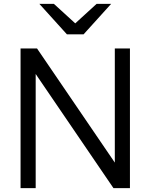

<svg xmlns="http://www.w3.org/2000/svg" viewBox="-20 -970 776 990"><path d="M86 0V-720H171L584 -114L572 -112V-720H650V0H565L152 -606L164 -608V0ZM325 -793 183 -950H258L408 -813H328L478 -950H553L411 -793Z"/></svg>

Font: Instrument Sans
Style: Regular
Weight: 400
Designer: Rodrigo Fuenzalida
Foundry: fragTYPE
Version: Version 1.000;gftools[0.9.28]